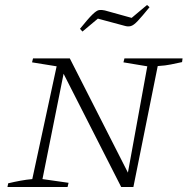

<svg xmlns="http://www.w3.org/2000/svg" viewBox="-20 -753 755 773"><path d="M481 -518H715L713 -503Q689 -498 668 -493.5Q647 -489 615 -487L517 0H468L236 -456L151 -32L256 -17L252 0H10L13 -15Q38 -21 62.5 -25.5Q87 -30 110 -32L208 -486L109 -502L113 -518H261L495 -58L573 -486L477 -502ZM312 -626 302 -637Q335 -678 352 -694.5Q369 -711 379 -712.5Q389 -714 402 -711L510 -681L572 -733L582 -724Q551 -686 534.5 -668.5Q518 -651 506.5 -648Q495 -645 482 -649L374 -678Z"/></svg>

Font: Piazzolla SC ExtraLight
Style: Italic
Weight: 200
Italic angle: -11.3°
Designer: Juan Pablo del Peral
Foundry: Huerta Tipografica
Version: Version 1.330